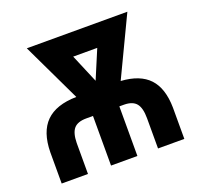

<svg xmlns="http://www.w3.org/2000/svg" viewBox="-124 -846 1015 982"><g transform="rotate(-20 383.5 -355.5)"><path d="M512.7 -389.6Q615.7 -383.3 665.8 -329.6Q715.8 -275.9 717.3 -170.4V0H574.2V-164.6Q574.2 -220.2 554.2 -244.9Q534.2 -269.5 487.8 -270H461.9V0H318.4V-270H282.2Q234.4 -270 214.1 -246.3Q193.8 -222.7 192.9 -168.9V0H49.8V-170.4Q51.3 -280.3 106 -334.5Q160.6 -388.7 271.5 -390.6L118.7 -710.9H666ZM392.6 -434.6 458 -589.8H327.1Z"/></g></svg>

Font: Roboto Condensed
Style: Bold
Weight: 700
Designer: Google
Version: Version 2.134; 2016